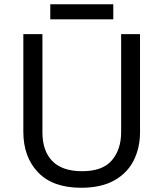

<svg xmlns="http://www.w3.org/2000/svg" viewBox="-20 -875 771 905"><path d="M640 -252Q640 -178 610 -118.5Q580 -59 518.5 -24.5Q457 10 362 10Q229 10 159.5 -62.5Q90 -135 90 -254V-714H180V-251Q180 -164 226.5 -116Q273 -68 367 -68Q464 -68 507.5 -119.5Q551 -171 551 -252V-714H640ZM514 -855V-784H217V-855Z"/></svg>

Font: Noto Sans Ol Chiki
Style: Regular
Weight: 400
Designer: Monotype Design Team, Lewis McGuffie
Foundry: Monotype Imaging Inc.
Version: Version 2.003